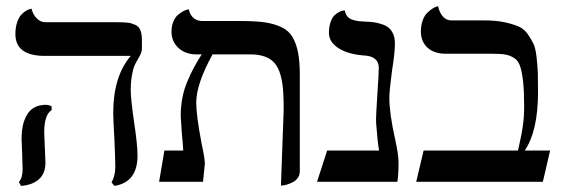

<svg xmlns="http://www.w3.org/2000/svg" viewBox="-20 -588 1817 621"><path d="M402.8 -295.9Q402.8 -270.5 413.1 -196.8Q424.8 -120.6 424.8 -85Q424.8 1.5 350.1 13.2L340.8 2Q353 -20 353 -48.8Q353 -61 351.8 -93Q350.6 -125 350.1 -136.2Q346.2 -202.6 346.2 -223.1Q346.2 -340.3 402.8 -407.2H125Q29.8 -407.2 29.8 -478Q29.8 -499 35.2 -515.1Q40.5 -531.2 48.1 -539.6Q55.7 -547.9 63.5 -552.7Q71.3 -557.6 76.7 -558.6L82 -560.1Q85.9 -542 98.4 -529.1Q110.8 -516.1 127 -516.1H360.8Q382.3 -516.1 393.8 -514.6Q405.3 -513.2 417.2 -507.8Q429.2 -502.4 434.1 -490.2Q439 -478 439 -458V-434.1Q439 -429.2 438.5 -425.3Q438 -421.4 436.3 -417Q434.6 -412.6 433.6 -410.6Q432.6 -408.7 429.7 -403.1Q426.8 -397.5 425.8 -396Q418.5 -383.8 414.8 -375.5Q411.1 -367.2 407 -345.7Q402.8 -324.2 402.8 -295.9ZM123 -159.2Q123 -151.9 125 -111.8Q127 -73.7 127 -62Q127 -26.9 105.7 -8.1Q84.5 10.7 47.9 13.2L41 1Q53.2 -13.2 53.2 -41Q53.2 -43.9 52.5 -61Q51.8 -78.1 51.8 -88.9Q49.8 -128.9 49.8 -138.2Q49.8 -187 66.7 -215.8Q83.5 -244.6 116.2 -248Q120.1 -249 127.9 -249Q137.2 -249 147 -244.1V-231.9Q123 -217.3 123 -159.2Z M888.7 12.2 897.5 -233.9Q897.5 -267.1 896.5 -282.2Q893.1 -354 868.9 -383.1Q844.7 -412.1 789.6 -412.1H667.5Q614.7 -316.4 614.7 -255.9Q614.7 -215.8 631.3 -127.9V-127Q642.6 -75.7 642.6 -58.1Q641.6 -47.9 639.4 -27.1Q637.2 -6.3 636.7 0H494.6L511.7 -101.1H572.8Q570.8 -131.3 568.4 -153.8Q564.5 -205.6 564.5 -211.9Q564.5 -243.2 569.8 -271.2Q575.2 -299.3 586.2 -325.2Q597.2 -351.1 606.9 -369.1Q616.7 -387.2 632.3 -412.1H611.3Q576.7 -413.6 555.7 -434.3Q534.7 -455.1 534.7 -485.8Q534.7 -503.4 540.3 -517.3Q545.9 -531.2 554.2 -538.6Q562.5 -545.9 570.8 -550.8Q579.1 -555.7 585 -556.6L590.3 -558.1Q599.6 -520 635.7 -520H761.7Q808.1 -520 838.4 -515.4Q868.7 -510.7 891.6 -499.5Q914.6 -488.3 926.5 -467.5Q938.5 -446.8 944.1 -417.5Q949.7 -388.2 949.7 -344.2V-34.2Q949.7 -22 943.4 -12.9Q937 -3.9 928 0.7Q918.9 5.4 910.2 8.3Q901.4 11.2 895 11.7Z M1239.3 -272Q1239.3 -220.7 1258.3 -136.2Q1269 -86.9 1269 -64Q1269 -20 1265.1 0H1005.4L1038.1 -101.1H1206.1Q1200.7 -131.3 1197.3 -181.2Q1196.3 -188 1196.3 -204.1Q1196.3 -216.8 1201.2 -293.9Q1205.1 -347.7 1205.1 -369.1Q1205.1 -387.2 1193.4 -397Q1181.6 -406.7 1162.1 -408.2Q1107.4 -411.6 1075.7 -431.6Q1043.9 -451.7 1043.9 -481.9Q1043.9 -502 1049.3 -516.8Q1054.7 -531.7 1062 -538.6Q1069.3 -545.4 1076.9 -549.3Q1084.5 -553.2 1089.8 -553.7L1095.2 -554.2Q1097.2 -542.5 1103.5 -534.9Q1109.9 -527.3 1120.8 -523.9Q1131.8 -520.5 1139.9 -519.5Q1147.9 -518.6 1161.1 -518.1Q1177.7 -517.6 1189.5 -515.9Q1201.2 -514.2 1214.8 -509.8Q1228.5 -505.4 1237.1 -498.3Q1245.6 -491.2 1251.5 -478.5Q1257.3 -465.8 1257.3 -448.2Q1257.3 -416.5 1248 -359.9Q1239.3 -294.9 1239.3 -272Z M1546.9 -522Q1583 -522 1610.1 -516.4Q1637.2 -510.7 1656 -502.9Q1674.8 -495.1 1687 -477.5Q1699.2 -460 1705.8 -445.6Q1712.4 -431.2 1715.6 -401.9Q1718.8 -372.6 1719.5 -351.8Q1720.2 -331.1 1720.2 -291Q1720.2 -164.1 1677.2 -101.1H1759.3L1735.8 0H1326.2L1350.1 -101.1H1655.3Q1656.2 -105.5 1660.6 -125Q1665 -144.5 1666.5 -153.1Q1668 -161.6 1670.7 -178.7Q1673.3 -195.8 1674.3 -211.7Q1675.3 -227.5 1675.3 -245.1Q1675.3 -292.5 1672.1 -322.3Q1668.9 -352.1 1663.1 -371.3Q1657.2 -390.6 1644.3 -399.4Q1631.3 -408.2 1616.7 -411.1Q1602.1 -414.1 1576.2 -414.1H1421.9Q1384.3 -414.1 1362.8 -433.8Q1341.3 -453.6 1341.3 -485.8Q1341.3 -505.9 1346.9 -521.5Q1352.5 -537.1 1360.8 -545.4Q1369.1 -553.7 1377.4 -559.3Q1385.7 -564.9 1391.1 -566.4L1397 -567.9Q1400.9 -548.3 1411.9 -535.2Q1422.9 -522 1439.9 -522Z"/></svg>

Font: Common Serif News
Style: Regular
Weight: 450
Designer: Philipp H. Poll, Khaled Hosny
Foundry: Stefan Peev, Context Ltd.
Version: Version 1.026